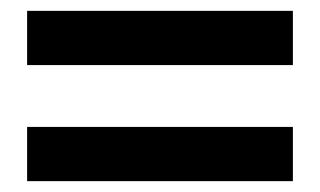

<svg xmlns="http://www.w3.org/2000/svg" viewBox="-20 -497 590 354"><path d="M520 -163H30V-263H520ZM520 -377H30V-477H520Z"/></svg>

Font: Source Serif Pro Black
Style: Regular
Weight: 900
Designer: Frank Grießhammer
Foundry: Adobe Systems Incorporated
Version: Version 3.001;hotconv 1.0.111;makeotfexe 2.5.65597